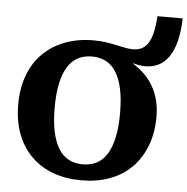

<svg xmlns="http://www.w3.org/2000/svg" viewBox="-59 -943 993 1018"><g transform="rotate(5 437.0 -434.0)"><path d="M411 -68Q453 -68 485.5 -85Q518 -102 540 -137.5Q562 -173 573.5 -227Q585 -281 585 -355Q585 -429 573.5 -483Q562 -537 540 -572.5Q518 -608 485.5 -625Q453 -642 411 -642Q369 -642 336.5 -625Q304 -608 282 -572.5Q260 -537 248.5 -483Q237 -429 237 -355Q237 -281 248.5 -227Q260 -173 282 -137.5Q304 -102 336.5 -85Q369 -68 411 -68ZM631 -601 582 -649Q626 -629 662 -601.5Q698 -574 724 -538Q750 -502 764.5 -456Q779 -410 779 -352Q779 -266 752 -197Q725 -128 676.5 -80Q628 -32 560.5 -7.5Q493 17 411 17Q329 17 261.5 -7.5Q194 -32 145 -80Q96 -128 69.5 -197.5Q43 -267 43 -355Q43 -443 69.5 -512.5Q96 -582 145 -629.5Q194 -677 261.5 -702.5Q329 -728 411 -728Q448 -728 478 -723.5Q508 -719 533.5 -713.5Q559 -708 581 -703.5Q603 -699 623 -699Q654 -699 674.5 -711.5Q695 -724 708 -748Q721 -772 728 -806.5Q735 -841 738 -885H872Q870 -814 857 -763.5Q844 -713 821 -679.5Q798 -646 766.5 -630.5Q735 -615 696 -615Q681 -615 663 -618Q645 -621 626 -626.5Q607 -632 590 -638.5Q573 -645 560 -651L631 -640Z"/></g></svg>

Font: Roboto Serif
Style: Bold
Weight: 700
Designer: Greg Gazdowicz
Foundry: Commercial Type
Version: Version 1.008